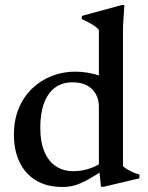

<svg xmlns="http://www.w3.org/2000/svg" viewBox="-20 -734 588 765"><path d="M374 -309.5Q374 -351 347 -378.5Q320 -406 268.5 -406Q228 -406 199.2 -384.8Q170.5 -363.5 155.5 -323.2Q140.5 -283 140.5 -225Q140.5 -168 157 -129.5Q173.5 -91 202.8 -71.5Q232 -52 272 -52Q306 -52 338.2 -62.8Q370.5 -73.5 400.5 -97.5L401 -62Q367.5 -40 343 -25.5Q318.5 -11 299.2 -3Q280 5 263.2 8Q246.5 11 229 11Q166.5 11 123.2 -15.2Q80 -41.5 57.8 -88.5Q35.5 -135.5 35.5 -196.5Q35.5 -256.5 55 -303Q74.5 -349.5 108.8 -382Q143 -414.5 186.8 -431.5Q230.5 -448.5 279.5 -448.5Q304.5 -448.5 328.8 -444.5Q353 -440.5 378.5 -432Q404 -423.5 432.5 -409.5L374 -388V-615Q367.5 -623 357.5 -630Q347.5 -637 334.5 -644Q321.5 -651 306 -658V-670.5L465 -714H475.5L470 -625.5V-72.5Q474.5 -67.5 482.2 -62.5Q490 -57.5 499 -52.8Q508 -48 517.2 -44.5Q526.5 -41 535.5 -39V-23.5L393.5 10H382.5L374 -67Z"/></svg>

Font: Newsreader 24pt Medium
Style: Regular
Weight: 500
Designer: Hugues Gentile
Foundry: Production Type
Version: Version 1.003